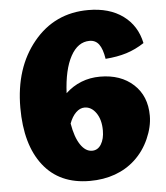

<svg xmlns="http://www.w3.org/2000/svg" viewBox="-53 -738 724 835"><g transform="rotate(-5 309.0 -320.5)"><path d="M389 -398Q479 -398 534.5 -347Q590 -296 590 -210Q590 -162 567 -110Q544 -58 504 -21Q466 14 416 32Q366 50 306 50Q174 50 103 -41Q32 -132 32 -293Q32 -467 124 -579Q216 -691 363 -691Q455 -691 514.5 -647.5Q574 -604 590 -527Q552 -502 512 -489.5Q472 -477 420 -473Q413 -517 398 -537Q383 -557 357 -557Q306 -557 274.5 -499.5Q243 -442 238 -339Q269 -368 307 -383Q345 -398 389 -398ZM244 -206Q254 -146 276 -113Q298 -80 327 -80Q352 -80 366.5 -103.5Q381 -127 381 -164Q381 -211 360.5 -240.5Q340 -270 310 -270Q290 -270 272.5 -253Q255 -236 244 -206Z"/></g></svg>

Font: Atma
Style: Bold
Weight: 700
Designer: Gregori Vincens, Jeremie Hornus, Riccardo Olocco, Yoann Minet.
Foundry: black foundry
Version: Version 1.102;PS 1.100;hotconv 1.0.86;makeotf.lib2.5.63406